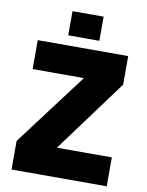

<svg xmlns="http://www.w3.org/2000/svg" viewBox="-96 -964 793 1033"><g transform="rotate(10 300.0 -448.0)"><path d="M40 0V-156L338 -552H58V-710H552V-554L260 -158H560V0ZM215 -764V-896H385V-764Z"/></g></svg>

Font: Geist Mono UltraBlack
Style: Regular
Weight: 900
Monospace: yes
Designer: Basement.studio, Andrés Briganti, Mateo Zaragoza
Foundry: Basement.studio, Vercel, Andrés Briganti, Guido Ferreyra, Mateo Zaragoza
Version: Version 1.400; ttfautohint (v1.8.4.7-5d5b)